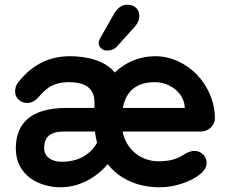

<svg xmlns="http://www.w3.org/2000/svg" viewBox="-20 -783 964 813"><path d="M58 -436C47 -422 44 -408 44 -395C44 -366 69 -347 95 -347C112 -347 128 -355 140 -368C172 -406 202 -435 273 -435C314 -435 380 -426 380 -351V-326H262C107 -326 47 -258 47 -154C47 -39 147 10 237 10C330 10 402 -46 436 -88C484 -27 560 10 657 10C723 10 792 -16 827 -45C846 -60 855 -77 855 -94C855 -120 833 -144 804 -144C793 -144 782 -141 770 -135C748 -123 724 -100 651 -100C582 -100 516 -144 499 -226H829C861 -226 888 -248 890 -280C890 -424 772 -545 637 -545C574 -545 513 -521 466 -476C424 -528 345 -545 276 -545C165 -545 99 -487 58 -436ZM637 -435C699 -435 757 -390 762 -333V-326H500C516 -409 570 -435 637 -435ZM241 -98C204 -98 167 -115 167 -156C167 -188 178 -226 250 -226H382C384 -210 387 -194 391 -179C374 -146 330 -98 241 -98ZM475 -586 551 -670C563 -684 569 -699 570 -713C571 -741 554 -763 517 -763C493 -763 474 -744 462 -723L404 -621C400 -614 398 -608 398 -602C397 -580 419 -569 430 -569C445 -569 461 -571 475 -586Z"/></svg>

Font: Hotpoint
Style: Bold
Weight: 700
Designer: Andrew Paglinawan, Luciano Perondi, Riccardo Olocco
Foundry: CAST Cooperativa Anonima Servizi Tipografici
Version: Version 1.000;PS 2.1;hotconv 16.6.51;makeotf.lib2.5.65220